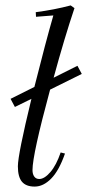

<svg xmlns="http://www.w3.org/2000/svg" viewBox="-20 -677 322 709"><path d="M204 -114 220 -110Q198 -47 169 -17.5Q140 12 108 12Q76 12 61 -6Q46 -24 46 -63Q46 -106 96 -312L35 -282L19 -312L107 -356Q149 -523 177 -620L113 -615L112 -632Q181 -641 241 -657L255 -647Q218 -537 178 -390L266 -434L282 -404L165 -346Q100 -106 100 -49Q100 -34 106.5 -25Q113 -16 125 -16Q144 -16 166 -41.5Q188 -67 204 -114Z"/></svg>

Font: Arapey
Style: Italic
Weight: 400
Italic angle: -12°
Designer: Eduardo Rodriguez Tunni
Foundry: Eduardo Rodriguez Tunni
Version: Version 3.000